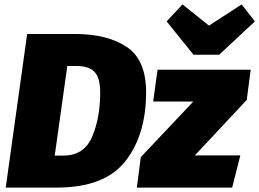

<svg xmlns="http://www.w3.org/2000/svg" viewBox="-20 -850 1175 870"><path d="M642 -432Q642 -239 548 -119.5Q454 0 237 0H6L103 -696H320Q466 -696 554 -637.5Q642 -579 642 -432ZM285 -551 228 -145H267Q361 -145 397.5 -230.5Q434 -316 434 -430Q434 -498 408 -524.5Q382 -551 327 -551ZM1098 -397 863 -146H1069L1032 0H600L618 -138L856 -390H674L694 -534H1116ZM1135 -753 973 -602H857L735 -753L807 -830L927 -734L1075 -830Z"/></svg>

Font: FiraGO Heavy
Style: Italic
Weight: 900
Italic angle: -8°
Designer: bBox Type GmbH
Foundry: bBox Type GmbH
Version: Version 1.001